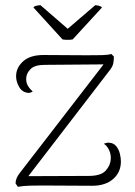

<svg xmlns="http://www.w3.org/2000/svg" viewBox="-20 -715 519 740"><path d="M136 -695 241 -604 347 -695Q352 -695 360.5 -693Q369 -691 373 -686L260 -563Q254 -562 247.5 -561.5Q241 -561 234 -561.5Q227 -562 221 -563L109 -686Q111 -691 121 -693Q131 -695 136 -695ZM49 5 40 -8Q40 -18 44 -28Q48 -38 56 -48L387 -477L394 -467L152 -465Q114 -465 98 -449Q82 -433 81 -414Q80 -397 87.5 -384.5Q95 -372 106 -363Q103 -360 98.5 -358.5Q94 -357 89 -357Q66 -359 54 -379.5Q42 -400 42 -421Q42 -454 69 -478.5Q96 -503 148 -503L314 -502Q350 -502 373 -502.5Q396 -503 409 -507L419 -497Q419 -483 416.5 -470.5Q414 -458 402 -443L80 -24L72 -36L322 -37Q369 -37 387.5 -57.5Q406 -78 407 -103Q408 -121 400 -137.5Q392 -154 380 -161Q392 -166 400 -165Q418 -164 428 -151.5Q438 -139 442 -122.5Q446 -106 446 -93Q446 -51 416 -25Q386 1 335 1L145 0Q123 0 97 0.5Q71 1 49 5Z"/></svg>

Font: Arima Thin ExtraLight
Style: Regular
Weight: 250
Version: Version 1.100